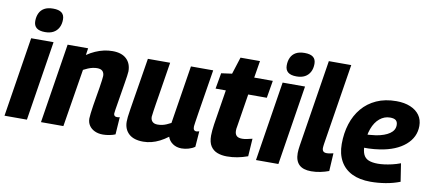

<svg xmlns="http://www.w3.org/2000/svg" viewBox="-70 -1023 2905 1291"><g transform="rotate(10 1383.0 -378.0)"><path d="M5 0 91 -544H244L158 0ZM203 -766Q242 -766 261 -751Q280 -736 280 -705Q280 -673 267.5 -649.5Q255 -626 232 -613.5Q209 -601 175 -601Q136 -601 117 -616.5Q98 -632 98 -663Q98 -693 109 -716.5Q120 -740 143 -753Q166 -766 203 -766Z M340 -544H480L473 -497Q501 -516 529.5 -528.5Q558 -541 587 -547.5Q616 -554 646 -554Q708 -554 741 -523Q774 -492 774 -438Q774 -429 770.5 -405.5Q767 -382 762 -351Q757 -320 751.5 -286.5Q746 -253 741 -222.5Q736 -192 732.5 -170.5Q729 -149 729 -143Q729 -133 734.5 -127.5Q740 -122 750 -122Q755 -122 760.5 -122.5Q766 -123 770 -125L762 -6Q746 1 722.5 5.5Q699 10 678 10Q646 10 621.5 -1.5Q597 -13 583.5 -33.5Q570 -54 570 -81Q570 -93 573 -116.5Q576 -140 580.5 -170.5Q585 -201 591 -234Q597 -267 601.5 -296.5Q606 -326 609 -348Q612 -370 612 -378Q612 -399 600.5 -411Q589 -423 563 -423Q549 -423 533 -419.5Q517 -416 501.5 -409.5Q486 -403 471 -395L407 0H254Z M953 10Q888 10 854.5 -21Q821 -52 821 -104Q821 -117 823 -136Q825 -155 830 -185.5Q835 -216 842.5 -263.5Q850 -311 861.5 -380Q873 -449 888 -544H1040Q1028 -470 1019.5 -415Q1011 -360 1004.5 -321Q998 -282 993.5 -253.5Q989 -225 986 -204Q983 -183 981 -165Q981 -144 993 -132Q1005 -120 1028 -120Q1044 -120 1059 -123Q1074 -126 1089 -132.5Q1104 -139 1119 -147L1182 -544H1334Q1316 -431 1304 -358Q1292 -285 1285.5 -243Q1279 -201 1276 -181Q1273 -161 1272.5 -155Q1272 -149 1272 -147Q1272 -133 1277.5 -126.5Q1283 -120 1292 -120Q1295 -120 1300.5 -121Q1306 -122 1313 -124L1305 -17Q1287 -4 1262.5 3Q1238 10 1215 10Q1180 10 1154.5 -7.5Q1129 -25 1120 -53Q1092 -32 1064.5 -18Q1037 -4 1009 3Q981 10 953 10Z M1674 -137 1666 -16Q1630 -3 1595.5 3.5Q1561 10 1524 10Q1488 10 1459 -1Q1430 -12 1413 -38Q1396 -64 1396 -110Q1396 -125 1398 -146.5Q1400 -168 1403 -188L1441 -426H1371L1390 -534L1463 -544L1500 -660H1633L1614 -544H1741L1721 -425H1594L1558 -199Q1556 -191 1555.5 -184.5Q1555 -178 1555 -171Q1555 -149 1566.5 -137Q1578 -125 1605 -125Q1620 -125 1636.5 -128.5Q1653 -132 1674 -137Z M1722 0 1808 -544H1961L1875 0ZM1920 -766Q1959 -766 1978 -751Q1997 -736 1997 -705Q1997 -673 1984.5 -649.5Q1972 -626 1949 -613.5Q1926 -601 1892 -601Q1853 -601 1834 -616.5Q1815 -632 1815 -663Q1815 -693 1826 -716.5Q1837 -740 1860 -753Q1883 -766 1920 -766Z M2089 -740H2242L2154 -187Q2153 -179 2152 -171.5Q2151 -164 2151 -157Q2151 -149 2154 -142Q2157 -135 2164 -131.5Q2171 -128 2181 -128Q2192 -128 2202.5 -130Q2213 -132 2227 -135L2220 -13Q2194 -3 2162.5 3.5Q2131 10 2100 10Q2044 10 2017 -16.5Q1990 -43 1990 -95Q1990 -107 1991.5 -120.5Q1993 -134 1995 -147Z M2396 -299Q2416 -297 2440.5 -299Q2465 -301 2488 -304Q2547 -314 2580 -337Q2613 -360 2613 -395Q2613 -417 2601 -427.5Q2589 -438 2561 -438Q2522 -438 2490.5 -412Q2459 -386 2441.5 -338.5Q2424 -291 2423 -226Q2423 -186 2434 -162Q2445 -138 2469.5 -128Q2494 -118 2533 -118Q2552 -118 2576 -121Q2600 -124 2628.5 -130.5Q2657 -137 2686 -148L2705 -25Q2659 -7 2607 1.5Q2555 10 2505 10Q2430 10 2378 -15.5Q2326 -41 2298.5 -90Q2271 -139 2271 -207Q2271 -281 2291 -344Q2311 -407 2350.5 -454Q2390 -501 2448.5 -527.5Q2507 -554 2584 -554Q2639 -554 2679.5 -537Q2720 -520 2742 -489.5Q2764 -459 2764 -416Q2764 -339 2702 -285.5Q2640 -232 2530 -215Q2490 -209 2454.5 -208Q2419 -207 2387 -209Z"/></g></svg>

Font: Georama ExtraCondensed Thin
Style: Bold Italic
Weight: 700
Italic angle: -9°
Version: Version 1.001